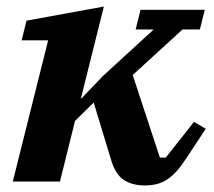

<svg xmlns="http://www.w3.org/2000/svg" viewBox="-20 -554 652 586"><path d="M422 12Q384 12 358.5 -4.5Q333 -21 320 -63L266 -241L209 -185L163 0H19L127 -431H46L61 -491L297 -534L227 -254H229L293 -321L449 -464H394L409 -524H605L590 -464H537L385 -325L468 -73H486L572 -182L608 -161L548 -70Q533 -47 518.5 -31Q504 -15 489 -5.5Q474 4 457.5 8Q441 12 422 12Z"/></svg>

Font: IBM Plex Serif
Style: Bold Italic
Weight: 700
Italic angle: -14°
Designer: Mike Abbink, Paul van der Laan, Pieter van Rosmalen
Foundry: Bold Monday
Version: Version 3.001